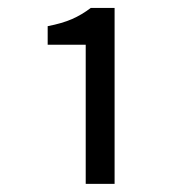

<svg xmlns="http://www.w3.org/2000/svg" viewBox="-20 -897 451 476"><path d="M192.5 -441.2V-786.1H98.2V-832.1Q134.2 -839.1 158.5 -849.7Q182.7 -860.3 205 -877.3H264.1V-441.2Z"/></svg>

Font: Noto Sans JP
Style: Regular
Weight: 100
Designer: Ryoko NISHIZUKA 西塚涼子 (kana, bopomofo & ideographs); Paul D. Hunt (Latin, Greek & Cyrillic); Sandoll Communications 산돌커뮤니
Foundry: Adobe
Version: Version 2.004;hotconv 1.0.118;makeotfexe 2.5.65603